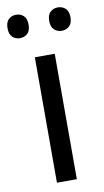

<svg xmlns="http://www.w3.org/2000/svg" viewBox="-98 -767 437 808"><g transform="rotate(-10 120.5 -363.0)"><path d="M163 0H78V-536H163ZM-14 -676Q-14 -702 -1 -714Q12 -726 31 -726Q50 -726 63 -714Q76 -702 76 -676Q76 -650 63 -638Q50 -626 31 -626Q12 -626 -1 -638Q-14 -650 -14 -676ZM164 -676Q164 -702 177.5 -714Q191 -726 209 -726Q228 -726 241.5 -714Q255 -702 255 -676Q255 -650 241.5 -638Q228 -626 209 -626Q191 -626 177.5 -638Q164 -650 164 -676Z"/></g></svg>

Font: Noto Sans Gurmukhi UI SemiCondensed
Style: Regular
Weight: 400
Width: 4
Designer: Jelle Bosma - Monotype Design Team
Foundry: Monotype Imaging Inc.
Version: Version 2.004; ttfautohint (v1.8.4.7-5d5b)